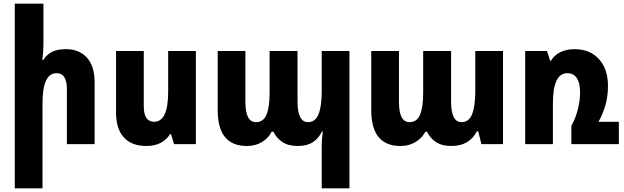

<svg xmlns="http://www.w3.org/2000/svg" viewBox="-20 -780 3377 1039"><path d="M215 -760V-538Q215 -498 209 -456H215Q232 -484 261 -499Q290 -514 337 -514Q408 -514 450 -468.5Q492 -423 492 -333V0H342V-298Q342 -384 286 -384Q210 -384 210 -221V239H60V-760Z M1040 -504V0H922L905 -54H900Q882 -24 849.5 -7Q817 10 772 10Q693 10 650.5 -36Q608 -82 608 -171V-504H758V-205Q758 -121 814 -121Q890 -121 890 -283V-504Z M1721 239V10Q1721 -30 1727 -68H1722Q1705 -32 1673.5 -11Q1642 10 1592 10Q1540 10 1508 -11.5Q1476 -33 1460 -67H1450Q1432 -32 1397 -11Q1362 10 1316 10Q1158 10 1158 -184V-504H1308V-228Q1308 -119 1365 -119Q1405 -119 1422 -159Q1439 -199 1439 -279V-504H1590V-230Q1590 -119 1647 -119Q1686 -119 1703.5 -161.5Q1721 -204 1721 -289V-504H1871V239Z M2147 10Q1989 10 1989 -184V-504H2139V-228Q2139 -119 2196 -119Q2236 -119 2253 -159Q2270 -199 2270 -279V-504H2421V-230Q2421 -119 2478 -119Q2517 -119 2534.5 -161.5Q2552 -204 2552 -289V-504H2702V0H2585L2568 -69H2560Q2542 -32 2507.5 -11Q2473 10 2423 10Q2371 10 2339 -11.5Q2307 -33 2291 -67H2282Q2263 -32 2228 -11Q2193 10 2147 10Z M3219 -121H3329V0H3072V-99Q3096 -143 3107.5 -190Q3119 -237 3119 -280Q3119 -332 3101 -358Q3083 -384 3050 -384Q2972 -384 2972 -221V0H2822V-504H2940L2957 -451H2961Q2979 -481 3012 -497.5Q3045 -514 3089 -514Q3172 -514 3221 -460.5Q3270 -407 3270 -316Q3270 -257 3256 -210Q3242 -163 3219 -121Z"/></svg>

Font: Noto Sans Armenian Condensed ExtraBold
Style: Regular
Weight: 800
Width: 3
Designer: Monotype Design Team
Foundry: Monotype Imaging Inc.
Version: Version 2.008; ttfautohint (v1.8.4.7-5d5b)